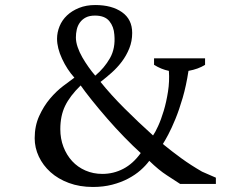

<svg xmlns="http://www.w3.org/2000/svg" viewBox="-20 -732 909 764"><path d="M540 -123Q510 -150 474.5 -186.5Q439 -223 406 -261Q373 -299 345 -334Q317 -369 301 -392Q258 -350 239 -310.5Q220 -271 220 -218Q220 -180 232.5 -147.5Q245 -115 267 -91Q289 -67 320 -53.5Q351 -40 387 -40Q432 -40 471 -60.5Q510 -81 540 -123ZM282 -583Q282 -565 289 -544.5Q296 -524 307.5 -504Q319 -484 332.5 -465Q346 -446 359 -431Q395 -461 417.5 -500.5Q440 -540 435 -594Q433 -626 415 -648Q397 -670 358 -670Q336 -670 321.5 -662.5Q307 -655 298 -642.5Q289 -630 285.5 -614.5Q282 -599 282 -583ZM697 0Q676 -14 644 -34.5Q612 -55 574 -92Q560 -73 539 -54.5Q518 -36 489.5 -21Q461 -6 426 3Q391 12 350 12Q297 12 254 -4Q211 -20 181 -47Q151 -74 134.5 -109Q118 -144 118 -182Q118 -231 136 -270.5Q154 -310 179 -339.5Q204 -369 231 -389.5Q258 -410 276 -423Q247 -455 227 -498Q207 -541 207 -578Q207 -603 217 -627.5Q227 -652 246.5 -670.5Q266 -689 294.5 -700.5Q323 -712 359 -712Q425 -712 465.5 -683.5Q506 -655 506 -601Q506 -568 494.5 -539.5Q483 -511 465 -487Q447 -463 424.5 -443Q402 -423 380 -406Q421 -355 475 -301Q529 -247 589 -193Q597 -204 609 -230Q621 -256 631.5 -291Q642 -326 648.5 -367.5Q655 -409 652 -450Q622 -456 593 -474V-500H796V-474Q769 -457 730 -450Q721 -391 707 -343Q693 -295 678 -258.5Q663 -222 649.5 -196.5Q636 -171 628 -159Q666 -128 702.5 -101.5Q739 -75 784 -49L839 -25V0Z"/></svg>

Font: PT Serif
Style: Regular
Weight: 400
Designer: A.Korolkova, O.Umpeleva, V.Yefimov
Foundry: ParaType Ltd
Version: Version 1.000W OFL; ttfautohint (v1.6)